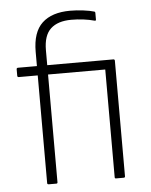

<svg xmlns="http://www.w3.org/2000/svg" viewBox="-51 -737 611 779"><g transform="rotate(-5 254.5 -347.0)"><path d="M116 0Q113 0 111.5 -1.5Q110 -3 110 -5V-444H33Q30 -444 28.5 -445.5Q27 -447 27 -450V-476Q27 -479 28.5 -480.5Q30 -482 33 -482H110V-540Q110 -620 149.5 -657Q189 -694 264 -694Q290 -694 317.5 -690.5Q345 -687 361 -682Q365 -681 365 -676V-649Q365 -644 360 -645Q338 -651 314 -654Q290 -657 265 -657Q210 -657 181 -630Q152 -603 152 -543V-482H421Q427 -482 427 -476V-5Q427 0 421 0H390Q385 0 385 -5V-444H152V-5Q152 0 147 0Z"/></g></svg>

Font: Sofia Sans Semi Condensed ExtraLight
Style: Regular
Weight: 250
Version: Version 4.100